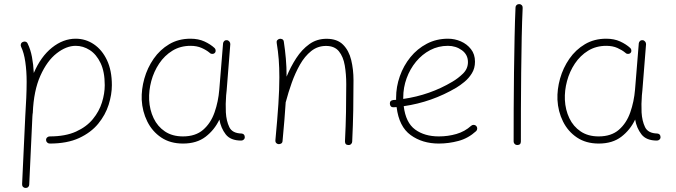

<svg xmlns="http://www.w3.org/2000/svg" viewBox="-20 -697 3332 946"><path d="M207 -7.3Q207 -15.1 212.4 -20Q217.8 -24.9 225.1 -24.9Q302.2 -24.9 354.5 -48.6Q406.7 -72.3 437.7 -110.4Q468.8 -148.4 482.4 -192.4Q496.1 -236.3 496.1 -277.3Q496.1 -343.3 475.6 -386.2Q455.1 -429.2 422.4 -450.2Q389.6 -471.2 353 -471.2Q306.6 -471.2 259.3 -434.3Q211.9 -397.5 179 -324Q146 -250.5 141.6 -141.1Q141.6 -138.2 140.6 -135.3Q140.1 -127.4 139.6 -122.6L124 212.4Q124 219.7 118.7 224.6Q113.3 229.5 105.5 229Q98.1 229 93.3 223.6Q88.4 218.3 88.9 210.4L104.5 -124.5Q107.4 -171.9 109.4 -214.4Q111.3 -256.8 111.3 -294.4Q111.3 -346.2 104.7 -391.8Q98.1 -437.5 84 -466.3Q80.6 -473.1 83 -480.2Q85.4 -487.3 92.3 -490.2Q99.1 -493.7 106.2 -491.5Q113.3 -489.3 116.2 -482.4Q130.4 -453.6 137.5 -416.3Q144.5 -378.9 146.5 -337.4Q181.2 -418.5 236.3 -462.4Q291.5 -506.3 353 -506.3Q401.9 -506.3 442.4 -479Q482.9 -451.7 507.1 -400.6Q531.2 -349.6 531.2 -277.3Q531.2 -231.4 515.4 -181.2Q499.5 -130.9 463.9 -87.4Q428.2 -43.9 369.6 -16.8Q311 10.3 225.1 10.3Q217.8 10.3 212.4 5.1Q207 0 207 -7.3Z M881.3 -24.9Q943.4 -24.9 981 -57.6Q1018.6 -90.3 1037.1 -143.3Q1055.7 -196.3 1060.5 -255.9L1079.1 -483.9Q1080.1 -490.7 1085.4 -495.4Q1090.8 -500 1098.1 -499Q1105 -498.5 1110.1 -492.4Q1115.2 -486.3 1114.7 -479L1096.7 -251Q1095.7 -238.8 1094.2 -227.1Q1090.8 -184.6 1092.8 -143.1Q1095.2 -101.1 1109.9 -70.6Q1124.5 -40 1170.9 -39.1Q1185.5 -37.1 1186 -22Q1186.5 -14.6 1181.2 -9.5Q1175.8 -4.4 1168.5 -4.4Q1115.7 -4.4 1092 -35.2Q1068.4 -65.9 1061 -107.9Q1036.6 -56.6 992.9 -23.2Q949.2 10.3 881.8 10.3Q818.8 10.3 774.4 -19.5Q730 -49.3 705.6 -98.6Q681.2 -147.9 678.2 -205.6Q676.3 -256.8 691.2 -309.8Q706.1 -362.8 737.1 -407.5Q768.1 -452.1 813.7 -479.2Q859.4 -506.3 918.5 -506.3Q957.5 -506.3 987.3 -492.7Q1017.1 -479 1037.6 -460Q1042.5 -455.1 1042.5 -447.3Q1042.5 -439.5 1037.1 -435.1Q1032.2 -430.7 1024.4 -431.4Q1016.6 -432.1 1012.2 -437.5Q997.1 -450.2 973.6 -460.7Q950.2 -471.2 918.9 -471.2Q868.7 -471.2 829.6 -447.3Q790.5 -423.3 764.2 -383.8Q737.8 -344.2 725.3 -297.4Q712.9 -250.5 714.8 -205.1Q717.3 -155.8 736.8 -114.7Q756.3 -73.7 792.7 -49.3Q829.1 -24.9 881.3 -24.9Z M1336.9 -5.9Q1346.7 -110.4 1351.6 -184.3Q1356.4 -258.3 1356.4 -315.9Q1356.4 -363.8 1353.3 -404.3Q1350.1 -444.8 1343.3 -485.8Q1341.8 -494.1 1346.2 -499Q1350.6 -503.9 1356.4 -505.4Q1363.3 -507.3 1370.4 -503.9Q1377.4 -500.5 1378.4 -491.7Q1384.8 -449.7 1388.4 -408.4Q1392.1 -367.2 1392.1 -319.3Q1412.1 -368.2 1439.7 -410.6Q1467.3 -453.1 1504.2 -479.5Q1541 -505.9 1588.9 -505.9Q1641.6 -505.9 1670.4 -476.8Q1699.2 -447.8 1710.4 -401.4Q1721.7 -355 1721.7 -301.8Q1721.7 -226.6 1720.5 -153.8Q1719.2 -81.1 1715.3 0.5Q1715.3 6.8 1710.4 12.2Q1705.6 17.6 1697.3 17.6Q1679.7 17.6 1679.7 -0.5Q1683.6 -77.6 1684.8 -145Q1686 -212.4 1686 -282.2Q1686 -331.5 1678.7 -374.5Q1671.4 -417.5 1649.9 -444.1Q1628.4 -470.7 1586.4 -470.7Q1544.9 -470.7 1513.2 -445.3Q1481.4 -419.9 1458 -378.7Q1434.6 -337.4 1417.5 -289.3Q1400.4 -241.2 1388.7 -196.3Q1388.2 -194.8 1387.7 -193.8Q1385.3 -153.3 1381.3 -105.7Q1377.4 -58.1 1372.1 -2Q1371.6 6.3 1365.5 10Q1359.4 13.7 1352.5 13.2Q1346.2 12.7 1341.3 8.1Q1336.4 3.4 1336.9 -5.9Z M2325.7 -50.8Q2287.1 -15.6 2239.3 -2.7Q2191.4 10.3 2142.1 10.3Q2061 10.3 2003.4 -31.5Q1945.8 -73.2 1934.1 -169.4Q1927.2 -168.9 1919.9 -168.5Q1902.8 -167.5 1900.9 -185.1Q1899.9 -202.1 1917.5 -204.1Q1924.8 -204.6 1931.6 -205.1Q1931.6 -210 1931.6 -214.8Q1931.6 -269.5 1950 -321.5Q1968.3 -373.5 2002.2 -415.3Q2036.1 -457 2083.3 -481.7Q2130.4 -506.3 2187.5 -506.3Q2220.2 -506.3 2250.5 -493.2Q2280.8 -480 2300.5 -454.8Q2320.3 -429.7 2320.3 -393.1Q2320.3 -360.4 2304.9 -335.7Q2289.6 -311 2268.1 -293.5Q2246.6 -275.9 2228.5 -265.1Q2107.9 -193.8 1969.2 -173.8Q1979 -92.8 2025.4 -58.8Q2071.8 -24.9 2142.1 -24.9Q2187.5 -24.9 2228.8 -36.9Q2270 -48.8 2301.3 -77.1Q2306.6 -82 2314.2 -81.8Q2321.8 -81.5 2326.7 -76.2Q2331.5 -70.8 2331.3 -63.2Q2331.1 -55.7 2325.7 -50.8ZM2187 -471.2Q2139.6 -471.2 2099.6 -450.2Q2059.6 -429.2 2029.8 -393.1Q2000 -356.9 1983.4 -311.3Q1966.8 -265.6 1966.8 -216.3Q1966.8 -212.9 1966.8 -209.5Q2098.6 -228.5 2209 -294.4Q2237.3 -311 2261.5 -334.7Q2285.6 -358.4 2285.6 -391.1Q2285.6 -427.7 2255.9 -449.5Q2226.1 -471.2 2187 -471.2Z M2538.6 -676.8Q2545.9 -676.8 2550.8 -671.4Q2555.7 -666 2555.2 -658.2Q2552.2 -595.7 2550.5 -512.7Q2548.8 -429.7 2547.9 -338.6Q2546.9 -247.6 2546.6 -159.9Q2546.4 -72.3 2546.4 0Q2546.4 17.6 2528.3 17.6Q2521 17.6 2515.9 12.5Q2510.7 7.3 2510.7 0Q2510.7 -72.3 2511 -160.2Q2511.2 -248 2512.5 -339.1Q2513.7 -430.2 2515.4 -513.7Q2517.1 -597.2 2520 -660.2Q2520 -667.5 2525.4 -672.4Q2530.8 -677.2 2538.6 -676.8Z M2929.7 -24.9Q2991.7 -24.9 3029.3 -57.6Q3066.9 -90.3 3085.4 -143.3Q3104 -196.3 3108.9 -255.9L3127.4 -483.9Q3128.4 -490.7 3133.8 -495.4Q3139.2 -500 3146.5 -499Q3153.3 -498.5 3158.4 -492.4Q3163.6 -486.3 3163.1 -479L3145 -251Q3144 -238.8 3142.6 -227.1Q3139.2 -184.6 3141.1 -143.1Q3143.6 -101.1 3158.2 -70.6Q3172.9 -40 3219.2 -39.1Q3233.9 -37.1 3234.4 -22Q3234.9 -14.6 3229.5 -9.5Q3224.1 -4.4 3216.8 -4.4Q3164.1 -4.4 3140.4 -35.2Q3116.7 -65.9 3109.4 -107.9Q3085 -56.6 3041.3 -23.2Q2997.6 10.3 2930.2 10.3Q2867.2 10.3 2822.8 -19.5Q2778.3 -49.3 2753.9 -98.6Q2729.5 -147.9 2726.6 -205.6Q2724.6 -256.8 2739.5 -309.8Q2754.4 -362.8 2785.4 -407.5Q2816.4 -452.1 2862.1 -479.2Q2907.7 -506.3 2966.8 -506.3Q3005.9 -506.3 3035.6 -492.7Q3065.4 -479 3085.9 -460Q3090.8 -455.1 3090.8 -447.3Q3090.8 -439.5 3085.4 -435.1Q3080.6 -430.7 3072.8 -431.4Q3064.9 -432.1 3060.5 -437.5Q3045.4 -450.2 3022 -460.7Q2998.5 -471.2 2967.3 -471.2Q2917 -471.2 2877.9 -447.3Q2838.9 -423.3 2812.5 -383.8Q2786.1 -344.2 2773.7 -297.4Q2761.2 -250.5 2763.2 -205.1Q2765.6 -155.8 2785.2 -114.7Q2804.7 -73.7 2841.1 -49.3Q2877.4 -24.9 2929.7 -24.9Z"/></svg>

Font: Mikhak-DS1-FD ExtraLight
Style: Regular
Weight: 200
Designer: Amin Abedi
Version: Version 3.2